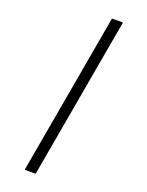

<svg xmlns="http://www.w3.org/2000/svg" viewBox="-217 -791 688 897"><g transform="rotate(30 127.5 -342.0)"><path d="M154.8 61V-754.9L101.1 -745.1V70.8Z"/></g></svg>

Font: Comic Neue Angular
Style: Regular
Weight: 400
Designer: Craig Rozynski
Foundry: Craig Rozynski
Version: Version 2.003